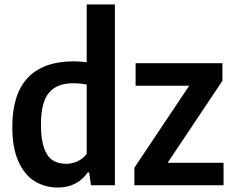

<svg xmlns="http://www.w3.org/2000/svg" viewBox="-20 -828 1041 858"><path d="M35 -261.5Q35 -407 104.2 -480.5Q173.5 -554 312 -554Q333.5 -554 367.5 -550V-808H493.5V0H386.5L378.5 -57.5H372Q351 -26 317 -8Q283 10 239 10Q181 10 135.2 -18Q89.5 -46 62.2 -106.8Q35 -167.5 35 -261.5ZM367.5 -140.5V-450Q338.5 -456 306.5 -456Q234 -456 198.5 -413.2Q163 -370.5 163 -272.5Q163 -205 177 -166Q191 -127 215.8 -111.5Q240.5 -96 276 -96Q302.5 -96 327 -107.5Q351.5 -119 367.5 -140.5ZM729 -100.5H979V0H580.5V-78.5L825.5 -445H586V-545.5H974V-467Z"/></svg>

Font: Encode Sans Semi Condensed SmBd
Style: Regular
Weight: 600
Width: 4
Designer: Multiple Designers
Foundry: Impallari Type
Version: Version 2.000